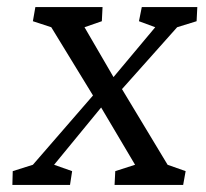

<svg xmlns="http://www.w3.org/2000/svg" viewBox="-20 -523 582 543"><path d="M498 0 505 -39 454 -57 325 -271 481 -446 536 -463 538 -503H381L373 -463L419 -446L301 -305L219 -446L268 -463L270 -503H80L73 -463L125 -446L243 -253L73 -57L16 -39L15 0H178L184 -39L133 -57L266 -219L362 -57L306 -39L304 0Z"/></svg>

Font: TPK Tissa Web
Style: Italic
Weight: 400
Italic angle: -7°
Designer: Jacques Le Bailly, Suppakit Chalermlarp | Katatrad Co.,Ltd.
Foundry: Jacques Le Bailly, Cadson Demak Co.,Ltd.
Version: Version 5.000;Glyphs 3.1.2 (3151)